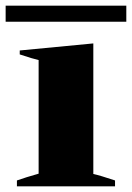

<svg xmlns="http://www.w3.org/2000/svg" viewBox="-30 -661 468 681"><path d="M-10 -641H418V-584H-10ZM30 -21Q61 -32 107 -45V-448Q88 -452 40 -468V-482L301 -507V-44Q324 -39 378 -21V0H30Z"/></svg>

Font: Trirong Black
Style: Regular
Weight: 900
Designer: Katatrad Team
Foundry: CadsonDemak
Version: Version 1.001